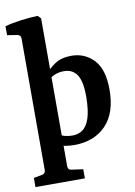

<svg xmlns="http://www.w3.org/2000/svg" viewBox="-97 -714 671 953"><g transform="rotate(-10 238.5 -237.5)"><path d="M228 8Q210 8 190 5Q170 2 152 -4L159 -64Q171 -50 189.5 -45Q208 -40 229 -40Q259 -40 281 -56Q303 -72 315.5 -110Q328 -148 329 -213Q330 -293 308 -327.5Q286 -362 242 -362Q216 -362 194.5 -353Q173 -344 163 -332L151 -354Q174 -387 207.5 -409Q241 -431 291 -431Q358 -431 403.5 -383.5Q449 -336 449 -233Q449 -115 389.5 -53.5Q330 8 228 8ZM176 -640V105Q176 124 194 126L252 134V180H3V134L45 126Q63 123 63 105V-558Q63 -576 45 -579L-5 -587V-632Q31 -642 77.5 -648Q124 -654 161 -655Z"/></g></svg>

Font: Yrsa SemiBold
Style: Regular
Weight: 600
Version: Version 2.004